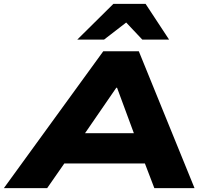

<svg xmlns="http://www.w3.org/2000/svg" viewBox="-70 -969 1052 989"><path d="M-50 0 462 -705H645L932 0H725L650 -196L730 -127H206L310 -197L173 0ZM529 -517 333 -232 298 -283H687L638 -233L533 -517ZM328 -765 514 -949H680L801 -765H663L580 -853L466 -765Z"/></svg>

Font: Nunito Sans 10pt Expanded Black
Style: Italic
Weight: 900
Width: 7
Italic angle: -9°
Designer: Vernon Adams
Foundry: Vernon Adams
Version: Version 3.101;gftools[0.9.27]